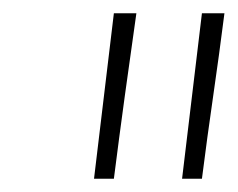

<svg xmlns="http://www.w3.org/2000/svg" viewBox="-20 -743 359 290"><path d="M186 -723Q177 -660 168.5 -598Q160 -536 152 -473H122L152 -723ZM319 -723Q311 -660 302 -598Q293 -536 285 -473H255L285 -723Z"/></svg>

Font: Josefin Sans ExtraLight
Style: Italic
Weight: 250
Italic angle: -7°
Designer: Santiago Orozco
Foundry: Typemade
Version: Version 2.000